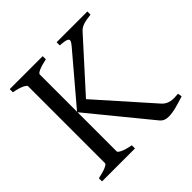

<svg xmlns="http://www.w3.org/2000/svg" viewBox="-164 -757 905 905"><g transform="rotate(-45 289.0 -304.0)"><path d="M24.4 0V-21Q57.6 -27.8 76.4 -35.9Q95.2 -43.9 95.2 -50.8V-564Q95.2 -569.8 77.4 -578.6Q59.6 -587.4 24.4 -594.2V-615.2H244.1V-594.2Q210.9 -587.4 192.1 -579.1Q173.3 -570.8 173.3 -564V-315.4L373 -550.8Q384.3 -564 387.2 -571.8Q390.1 -579.6 385.3 -584Q380.4 -588.4 368.2 -590.6Q356 -592.8 336.9 -594.2V-615.2H542V-594.2Q526.4 -592.3 514.2 -590.3Q502 -588.4 492.2 -585.2Q482.4 -582 474.4 -577.1Q466.3 -572.3 459 -564L245.1 -327.6L481 -62Q489.7 -52.2 499.8 -46.9Q509.8 -41.5 521.2 -39.3Q532.7 -37.1 544.9 -37.4Q557.1 -37.6 569.8 -39.1L573.2 -18.1Q544.4 -8.8 515.4 -1Q486.3 6.8 462.9 6.8Q448.7 6.8 437.7 2.4Q426.8 -2 417 -14.2L173.3 -312V-50.8Q173.3 -44.9 190.9 -36.4Q208.5 -27.8 244.1 -21V0Z"/></g></svg>

Font: Gentium Plus CyrE
Style: Regular
Weight: 400
Designer: J. Victor Gaultney, Annie Olsen, Iska Routamaa, Becca Hirsbrunner
Foundry: SIL International
Version: Version 5.000